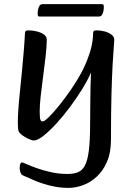

<svg xmlns="http://www.w3.org/2000/svg" viewBox="-20 -672 656 936"><path d="M314.2 244Q270.2 244 228.1 233.8Q186 223.6 150.8 209Q115.7 194.3 91.5 183Q82.9 179.1 79.4 167.6Q75.9 156 75.9 147.1Q75.9 134 79 126.8Q82.1 119.7 87 119.7Q91.3 119.7 110.1 128.3Q128.9 136.9 159.6 147.8Q190.2 158.8 228.7 167.4Q267.1 176 309.6 176Q339 176 360 167.7Q381.1 159.4 394.2 134.4Q407.2 109.5 413.3 60.7Q419.3 12 419.3 -67.9Q419.3 -81.2 419.7 -110Q420 -138.9 420.2 -176Q420.4 -213.2 421.3 -250.9Q422.2 -288.6 423.6 -318.5Q408.5 -282.7 381 -238.2Q353.4 -193.7 320.5 -149.5Q287.6 -105.4 253.8 -68.6Q219.9 -31.9 191.3 -9.5Q162.7 13 144.6 13Q139.7 13 128.5 8.9Q117.3 4.8 104.5 -2.4Q91.7 -9.6 81.9 -18.1Q72.2 -26.5 69.9 -35.1Q68.2 -42 67.5 -52.5Q66.9 -63 66.9 -78.1Q66.9 -102.6 69.6 -140.6Q72.2 -178.5 77.1 -224.7Q82 -270.8 86.7 -320.6Q91.5 -370.3 95.5 -419Q99.6 -467.7 101.7 -510.1Q101.7 -517.2 105.2 -520.6Q108.8 -524 118.1 -524Q138.4 -524 159.4 -518.8Q180.5 -513.7 194.7 -503.4Q208.8 -493 208.1 -477.2Q207.4 -440.1 201.8 -392.5Q196.2 -344.9 189.8 -295.9Q183.4 -246.9 178.4 -203.5Q173.5 -160.1 173.5 -131.3Q173.5 -97.5 176.7 -88.9Q179.9 -80.2 188.7 -80.2Q196.7 -80.2 218.6 -101.7Q240.4 -123.1 269.7 -159.4Q299 -195.7 329.6 -240.7Q360.1 -285.8 384.7 -333Q407 -378.7 420.4 -424Q433.8 -469.4 433.8 -509.4Q433.8 -517.2 437.3 -520.6Q440.8 -524 451.2 -524Q470.4 -524 490 -518.8Q509.5 -513.7 523.3 -503.4Q537.1 -493 537.1 -477.2Q537.1 -473.6 534.8 -444.4Q532.4 -415.3 529 -357.2Q525.7 -299.2 523.3 -209Q521 -118.8 521 7.6Q521 72.6 501.2 117.5Q481.5 162.3 450.2 190.5Q419 218.7 383.1 231.3Q347.2 244 314.2 244ZM173.1 -591.3Q168.2 -591.3 165.9 -593.7Q163.6 -596.2 163.6 -605.6Q163.6 -623.6 169.3 -637.7Q175.1 -651.8 187.5 -651.8H476.6Q481.8 -651.8 484 -649.4Q486.1 -647 486.1 -637.6Q486.1 -618.9 480.3 -605.1Q474.6 -591.3 462.2 -591.3Z"/></svg>

Font: Briem Hand Thin
Style: Regular
Weight: 100
Designer: Gunnlaugur SE Briem, Eben Sorkin
Foundry: Sorkin Type Co.
Version: Version 1.003